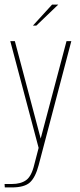

<svg xmlns="http://www.w3.org/2000/svg" viewBox="-25 -650 350 840"><path d="M-4 170 -5 155H27Q66 155 89.5 138Q113 121 125 70L144 -3L20 -470H40L154 -40L155 -36H151L152 -40L266 -470H287L144 73Q130 126 106 148Q82 170 26 170ZM119 -538 203 -630H230L134 -538Z"/></svg>

Font: Smooch Sans Thin
Style: Regular
Weight: 100
Designer: Robert E. Leuschke
Foundry: Robert E. Leuschke
Version: Version 1.010